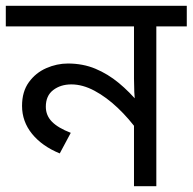

<svg xmlns="http://www.w3.org/2000/svg" viewBox="-30 -642 664 662"><path d="M614 -622V-551H509V0H432V-243L448 -187Q415 -233 376 -270Q337 -307 296 -329Q255 -351 216 -351Q179 -351 153.5 -331.5Q128 -312 128 -274Q128 -244 149 -222.5Q170 -201 214 -184L176 -113Q115 -138 80.5 -180.5Q46 -223 46 -277Q46 -326 69.5 -358.5Q93 -391 129.5 -407Q166 -423 204 -423Q256 -423 299 -405Q342 -387 379.5 -356Q417 -325 451 -284L437 -280Q434 -303 433 -325.5Q432 -348 432 -371V-551H-10V-622Z"/></svg>

Font: hexlbangla05
Style: Book
Weight: 400
Designer: Jelle Bosma - Monotype Design Team
Foundry: Monotype Imaging Inc.
Version: Version 2.003